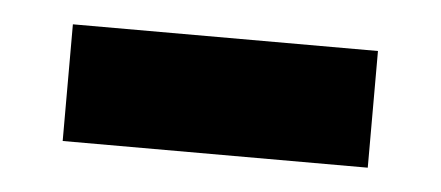

<svg xmlns="http://www.w3.org/2000/svg" viewBox="-26 -413 459 200"><g transform="rotate(5 203.5 -313.0)"><path d="M44 -374H363V-252H44Z"/></g></svg>

Font: Fira Sans BGR
Style: Bold
Weight: 700
Designer: bBox Type GmbH & Carrois Corporate GbR & Edenspiekermann AG
Foundry: bBox Type GmbH & Carrois Corporate GbR & Edenspiekermann AG
Version: Version 4.301